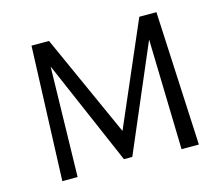

<svg xmlns="http://www.w3.org/2000/svg" viewBox="-95 -784 1060 910"><g transform="rotate(-15 435.0 -329.0)"><path d="M689 0 675 -542 454 -25H413L191 -539L179 0H104L129 -658H215L441 -156L658 -658H742L774 0Z"/></g></svg>

Font: Ysabeau SC Medium
Style: Regular
Weight: 500
Designer: Christian Thalmann (Catharsis Fonts)
Version: Version 0.003